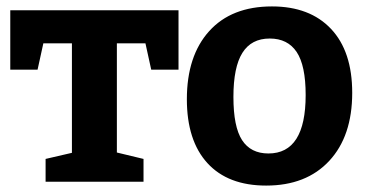

<svg xmlns="http://www.w3.org/2000/svg" viewBox="-20 -566 1148 598"><path d="M122 0V-71L204 -90V-431H115L97 -349H12V-534H536V-349H451L433 -431H344V-91L427 -71V0Z M827 -546Q945 -546 1011 -476Q1077 -406 1077 -277Q1077 -142 1005.5 -65Q934 12 809 12Q690 12 626 -58Q562 -128 562 -257Q562 -392 631.5 -469Q701 -546 827 -546ZM820 -446Q763 -446 735 -401.5Q707 -357 707 -264Q707 -171 734 -129.5Q761 -88 816 -88Q932 -88 932 -270Q932 -362 904 -404Q876 -446 820 -446Z"/></svg>

Font: Bitter
Style: Bold
Weight: 700
Designer: Sol Matas, and Bitter project Authors
Foundry: Sol Matas
Version: Version 2.001